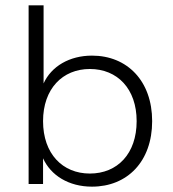

<svg xmlns="http://www.w3.org/2000/svg" viewBox="-20 -688 648 718"><path d="M324 10C456 10 549 -84 549 -235C549 -385 456 -480 324 -480C240 -480 172 -440 143 -376V-668H87V0H141V-96C170 -32 237 10 324 10ZM316 -39C214 -39 141 -113 141 -235C141 -356 214 -430 316 -430C419 -430 491 -356 491 -235C491 -113 419 -39 316 -39Z"/></svg>

Font: Gantari Light
Style: Regular
Weight: 300
Designer: Anugrah Pasau
Foundry: Lafontype
Version: Version 1.000